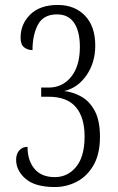

<svg xmlns="http://www.w3.org/2000/svg" viewBox="-20 -744 474 774"><path d="M201 10Q122 10 83.5 -23Q45 -56 45 -100Q45 -123 57.5 -137.5Q70 -152 91 -152Q91 -97 119 -63.5Q147 -30 201 -30Q253 -30 287 -71.5Q321 -113 321 -194Q321 -271 285.5 -312.5Q250 -354 176 -354H146V-391H176Q232 -391 267 -434.5Q302 -478 302 -555Q302 -617 279 -651.5Q256 -686 210 -686Q155 -686 133 -644.5Q111 -603 111 -542Q92 -542 77.5 -553Q63 -564 63 -592Q63 -647 102 -685.5Q141 -724 213 -724Q281 -724 322.5 -681Q364 -638 364 -560Q364 -492 329 -441Q294 -390 239 -377Q275 -373 308 -354.5Q341 -336 362 -297Q383 -258 383 -193Q383 -123 357 -78Q331 -33 289.5 -11.5Q248 10 201 10Z"/></svg>

Font: Noto Serif ExtraCondensed Light
Style: Regular
Weight: 300
Width: 2
Designer: Monotype Design Team
Foundry: Monotype Imaging Inc.
Version: Version 2.014; ttfautohint (v1.8.4.7-5d5b)